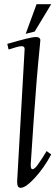

<svg xmlns="http://www.w3.org/2000/svg" viewBox="-20 -889 269 919"><path d="M103 -727.1 155 -868.9H225.1L146 -738ZM97.9 -654.1Q97.9 -668 83.6 -668Q69.3 -668 21 -652.1L14.9 -679Q128.2 -711.9 150.6 -711.9Q173.1 -711.9 173.1 -696Q173.1 -693.4 170.7 -669.4Q155 -515.9 141 -310.7Q127 -105.5 127 -101.1Q127 -79.1 135 -79.1Q145.8 -79.1 160.9 -100.8Q185.5 -135.7 197.8 -157.2L202.9 -166L225.1 -149.9Q189.9 -83.3 143.6 -34.2Q124 -13.4 107.7 -1.7Q91.3 10 77.9 10Q62 10 62 -20Z"/></svg>

Font: Linden Hill
Style: Italic
Weight: 400
Italic angle: -5.60001°
Version: Version 1.201